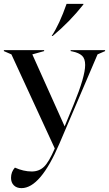

<svg xmlns="http://www.w3.org/2000/svg" viewBox="-42 -767 563 992"><path d="M15 152Q15 121 35 99Q80 119 122 119Q160 119 185.5 94.5Q211 70 241 0L17 -486L-22 -503V-508H186V-503L125 -486L292 -114L339 -228Q398 -372 398 -431Q398 -464 382 -479Q366 -494 333 -501L323 -503V-508H501V-503L462 -486L265 -25Q167 205 69 205Q44 205 29.5 190.5Q15 176 15 152ZM225 -581Q265 -641 302 -747H389V-744Q318 -654 230 -581Z"/></svg>

Font: Nyght Serif
Style: Regular
Weight: 400
Designer: Maksym Kobuzan
Version: Version 0.410